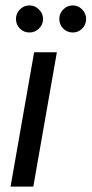

<svg xmlns="http://www.w3.org/2000/svg" viewBox="-20 -689 338 709"><path d="M19 0 106 -496H190L103 0ZM89 -569Q68 -569 53.5 -583.5Q39 -598 39 -619Q39 -639 53.5 -654Q68 -669 89 -669Q109 -669 124 -654Q139 -639 139 -619Q139 -598 124 -583.5Q109 -569 89 -569ZM249 -569Q228 -569 213.5 -583.5Q199 -598 199 -619Q199 -639 213.5 -654Q228 -669 249 -669Q269 -669 283.5 -654Q298 -639 298 -619Q298 -598 283.5 -583.5Q269 -569 249 -569Z"/></svg>

Font: DM Sans 28pt
Style: Italic
Weight: 400
Italic angle: -10°
Version: Version 4.004;gftools[0.9.30]